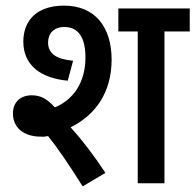

<svg xmlns="http://www.w3.org/2000/svg" viewBox="-20 -652 695 683"><path d="M124 -166C134 -165 142 -166 151 -168C187 -123 227 -64 274 11L355 -37C317 -95 275 -151 231 -199C320 -243 377 -323 377 -440C377 -558 316 -632 208 -632C114 -632 63 -582 63 -504C63 -421 123 -374 221 -365L240 -436C184 -441 151 -459 151 -501C151 -533 172 -556 209 -556C259 -556 284 -518 284 -448C284 -359 241 -297 175 -270C148 -300 125 -313 93 -313C53 -313 26 -289 26 -248C26 -197 66 -166 124 -166ZM565 -540H655V-622H401V-540H470V0H565Z"/></svg>

Font: Noto Sans Devanagari SemiCondensed Medium
Style: Regular
Weight: 500
Width: 4
Designer: Jelle Bosma - Monotype Design Team
Foundry: Monotype Imaging Inc.
Version: Version 2.004